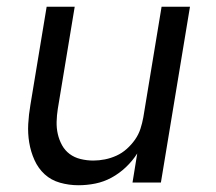

<svg xmlns="http://www.w3.org/2000/svg" viewBox="-20 -540 640 568"><path d="M212 8Q184 8 157.5 0.5Q131 -7 112 -24.5Q93 -42 82 -66.5Q71 -91 66.5 -118Q62 -145 63.5 -173Q65 -201 70 -230L118 -520H201L151 -218Q148 -199 147.5 -180Q147 -161 151 -143.5Q155 -126 163.5 -110.5Q172 -95 186 -84.5Q200 -74 218.5 -69.5Q237 -65 256 -65Q273 -65 290.5 -68.5Q308 -72 324.5 -79.5Q341 -87 355 -99.5Q369 -112 379.5 -127Q390 -142 395.5 -159Q401 -176 404 -193L458 -520H542L456 0H372L386 -86Q372 -64 352.5 -45.5Q333 -27 310 -14.5Q287 -2 262 3Q237 8 212 8Z"/></svg>

Font: Iosevka SS04 Extended
Style: Italic
Weight: 400
Width: 7
Italic angle: -9°
Monospace: yes
Designer: Belleve Invis
Foundry: Belleve Invis
Version: Version 19.0.0; ttfautohint (v1.8.4)